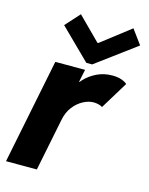

<svg xmlns="http://www.w3.org/2000/svg" viewBox="-117 -854 720 928"><g transform="rotate(15 243.0 -390.0)"><path d="M4.9 0 110.8 -525.4H259.8L246.6 -461.9H258.8L225.6 -424.3Q235.4 -448.2 259 -473.6Q282.7 -499 317.6 -516.1Q352.5 -533.2 395 -533.2Q422.9 -533.2 442.4 -525.9Q461.9 -518.6 469.2 -510.3L385.3 -373Q378.4 -377.9 366 -381.1Q353.5 -384.3 341.3 -384.3Q315.9 -384.3 289.1 -370.1Q262.2 -356 241.2 -329.1Q220.2 -302.2 212.4 -263.7L159.2 0ZM256.8 -559.6 106 -708 170.9 -779.8 283.7 -667H287.6L433.6 -779.8L486.3 -708L286.1 -559.6Z"/></g></svg>

Font: Reddit Sans ExtraBold
Style: Italic
Weight: 800
Italic angle: -11.25°
Designer: Stephen Hutchings
Version: Version 1.013